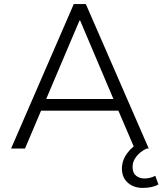

<svg xmlns="http://www.w3.org/2000/svg" viewBox="-20 -725 793 937"><path d="M34 0 340 -705H399L706 0H637L550 -203L586 -185H153L188 -203L102 0ZM368 -625 200 -229 176 -242H562L539 -229L371 -625ZM677 192Q632 192 603.5 166.5Q575 141 575 98Q575 58 600.5 23Q626 -12 670 -34L696 0Q681 6 665 19Q649 32 638 50Q627 68 627 90Q627 119 644 132.5Q661 146 685 146Q698 146 711 143Q724 140 738 133L753 175Q740 183 720.5 187.5Q701 192 677 192Z"/></svg>

Font: Nunito Sans 10pt Light
Style: Regular
Weight: 300
Designer: Vernon Adams
Foundry: Vernon Adams
Version: Version 3.101;gftools[0.9.27]